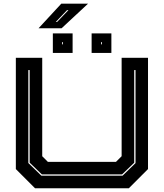

<svg xmlns="http://www.w3.org/2000/svg" viewBox="-20 -1010 879 1030"><path d="M168 0 65 -103V-700H206.5V-172L237 -141.5H602L632.5 -172V-700H774V-103L671 0ZM202 -67.5H637.5L707 -135V-634H700V-137L635 -74.5H204.5L139 -137.5V-634H132V-135.5ZM471.5 -726V-831H577.5V-726ZM263.5 -726V-831H369.5V-726ZM313.5 -772H318V-784H313.5ZM522.5 -772H527V-784H522.5ZM187 -858.5 309 -990.5H452.5L310.5 -858.5ZM279.5 -892.5H286.5L347 -955.5H339.5Z"/></svg>

Font: Tourney Expanded ExtraBold
Style: Regular
Weight: 800
Width: 7
Designer: Tyler Finck
Foundry: Etcetera Type Co
Version: Version 1.010; ttfautohint (v1.8.3)